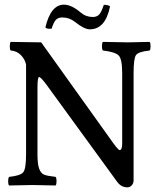

<svg xmlns="http://www.w3.org/2000/svg" viewBox="-20 -795 680 825"><path d="M379 -722Q396 -722 406 -732.5Q416 -743 426 -774Q442 -775 453 -768Q433 -669 366 -669Q342 -669 302 -701Q278 -720 248 -720Q229 -720 219.5 -709Q210 -698 202 -672Q183 -669 175 -677Q198 -775 255 -775Q287 -775 327 -741Q349 -722 379 -722ZM505 -481Q505 -542 489.5 -557Q474 -572 422 -578Q418 -583 418 -596.5Q418 -610 422 -615Q501 -613 530 -613Q551 -613 623 -615Q627 -610 627 -596Q627 -582 623 -578Q575 -573 564.5 -558.5Q554 -544 554 -481V-20Q554 -7 546 1.5Q538 10 528 10Q501 10 484 -13L179 -432Q155 -464 148 -464Q141 -464 141 -417V-132Q141 -89 148.5 -69.5Q156 -50 169.5 -44.5Q183 -39 219 -35Q223 -30 223 -16.5Q223 -3 219 2Q146 0 119 0Q88 0 19 2Q15 -2 15 -16Q15 -30 19 -35Q68 -40 80 -55Q92 -70 92 -132V-517Q88 -539 70.5 -557.5Q53 -576 26 -578Q22 -582 22 -596Q22 -610 26 -615L157 -613L451 -202Q487 -150 494 -150Q505 -150 505 -179Z"/></svg>

Font: Libertinus Mono
Style: Regular
Weight: 400
Designer: Philipp H. Poll
Foundry: Khaled Hosny
Version: Version 6.7